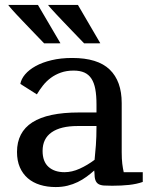

<svg xmlns="http://www.w3.org/2000/svg" viewBox="-20 -756 649 788"><path d="M161.1 -578.1Q130.9 -609.4 109.1 -632.1Q87.4 -654.8 71.8 -671.1Q56.2 -687.5 46.4 -698Q36.6 -708.5 30.3 -715.6Q23.9 -722.7 20.3 -727.3Q16.6 -731.9 13.7 -735.8H135.7L228 -578.6Q228 -578.6 226.6 -578.4Q225.1 -578.1 218.5 -578.1Q211.9 -578.1 198.5 -578.1Q185.1 -578.1 161.1 -578.1ZM325.2 -578.1Q295.4 -608.9 273.7 -631.6Q252 -654.3 236.3 -670.7Q220.7 -687 210.7 -697.8Q200.7 -708.5 194.1 -715.8Q187.5 -723.1 183.8 -727.5Q180.2 -731.9 177.2 -735.8H299.8L391.6 -578.6Q391.6 -578.6 390.1 -578.4Q388.7 -578.1 382.1 -578.1Q375.5 -578.1 362.3 -578.1Q349.1 -578.1 325.2 -578.1ZM368.2 -100.1Q371.1 -126.5 373.5 -159.9Q376 -193.4 376 -238.8H298.8Q229 -238.8 191.9 -212.9Q154.8 -187 154.8 -136.7Q154.8 -92.8 179.2 -71Q203.6 -49.3 244.6 -49.3Q275.4 -49.3 307.1 -63.7Q338.9 -78.1 368.2 -100.1ZM565.9 -9.3Q541 -0.5 509.8 2.9Q478.5 6.3 440.4 6.3Q420.4 6.3 406.5 5.4Q392.6 4.4 384 -0.7Q375.5 -5.9 371.6 -16.6Q367.7 -27.3 367.7 -46.4L366.7 -56.2Q352.1 -43 335.4 -30.8Q318.8 -18.6 299.3 -9Q279.8 0.5 257.3 6.1Q234.9 11.7 208.5 11.7Q173.8 11.7 144.5 2.7Q115.2 -6.3 94.2 -24.4Q73.2 -42.5 61.5 -69.3Q49.8 -96.2 49.8 -132.3Q49.8 -213.4 112.8 -253.9Q175.8 -294.4 304.2 -294.4H376V-327.6Q376 -364.3 371.1 -390.4Q366.2 -416.5 355.2 -433.3Q344.2 -450.2 326.2 -458.3Q308.1 -466.3 282.2 -466.3Q252.9 -466.3 229.7 -458Q206.5 -449.7 188.5 -436.3Q170.4 -422.9 156.5 -405.3Q142.6 -387.7 131.3 -368.7L63.5 -411.6Q66.9 -431.6 83 -450.7Q99.1 -469.7 126.5 -484.9Q153.8 -500 191.7 -509Q229.5 -518.1 276.4 -518.1Q380.9 -518.1 430.2 -470.5Q479.5 -422.9 479.5 -333V-131.3Q479.5 -103.5 481.9 -83.7Q484.4 -64 487.8 -49.3H565.9Z"/></svg>

Font: Tienne
Style: Regular
Weight: 400
Designer: vernon adams
Foundry: vernon adams
Version: Version 1.001